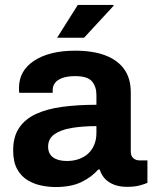

<svg xmlns="http://www.w3.org/2000/svg" viewBox="-20 -743 620 775"><path d="M203.5 12Q177.3 12 147.7 6.1Q118 0.1 91.8 -15.4Q65.6 -31 49.4 -60.2Q33.1 -89.5 33.1 -136Q33.1 -191.1 57.2 -226.9Q81.3 -262.7 125.6 -283.1Q169.9 -303.5 231.9 -311.8Q293.9 -320.1 369.2 -320.1V-359.4Q369.2 -393 351.4 -414.3Q333.6 -435.7 283.6 -435.7Q250.9 -435.7 230.6 -427.8Q210.2 -419.9 201.5 -407.5Q192.7 -395.2 192.7 -380.3V-368.5H57.7Q56.7 -373.3 56.7 -377.8Q56.7 -382.4 56.7 -388.7Q56.7 -457.8 118.1 -498.1Q179.5 -538.4 283.4 -538.4Q355.7 -538.4 405.5 -519.3Q455.4 -500.2 481.7 -463.1Q507.9 -426 507.9 -370.3V-131.5Q507.9 -113.1 518.3 -104.4Q528.6 -95.6 542.3 -95.6H575.1V-4.9Q564.7 -0.2 543.9 5.5Q523 11.2 493 11.2Q464 11.2 441.4 2.8Q418.9 -5.6 403.9 -21.3Q388.9 -37.1 382.7 -58.7H376.5Q349.2 -27.6 307.9 -7.8Q266.6 12 203.5 12ZM250 -93.2Q277.7 -93.2 299.8 -101.5Q322 -109.7 337.2 -124.3Q352.4 -138.9 360.8 -159.8Q369.2 -180.7 369.2 -205.3V-233.9Q313.3 -233.9 269 -226.5Q224.7 -219 199.4 -200.9Q174.2 -182.8 174.2 -151Q174.2 -122.4 194.2 -107.8Q214.1 -93.2 250 -93.2ZM210.6 -590.8 294 -723H437.5L438.7 -719.8L319.4 -590.8Z"/></svg>

Font: Archivo Variable SemiBold
Style: Regular
Weight: 600
Designer: Hector Gatti
Foundry: Omnibus-Type
Version: Version 2.001